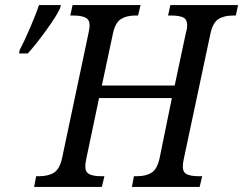

<svg xmlns="http://www.w3.org/2000/svg" viewBox="-20 -734 955 754"><path d="M122 -42H134Q170 -42 192.5 -56.5Q215 -71 224 -114L327 -601Q332 -624 332 -634Q332 -657 315.5 -665Q299 -673 268 -673H256L265 -714H532L522 -673H511Q476 -673 454 -658.5Q432 -644 423 -600L380 -398H666L710 -605Q715 -620 715 -634Q715 -658 699.5 -665.5Q684 -673 652 -673H640L649 -714H915L906 -673H895Q859 -673 837 -658.5Q815 -644 806 -600L702 -111Q698 -93 698 -80Q698 -57 714 -49.5Q730 -42 762 -42H774L764 0H498L506 -42H518Q554 -42 576 -56.5Q598 -71 607 -114L655 -349H369L319 -111Q315 -93 315 -80Q315 -58 331 -50Q347 -42 378 -42H390L380 0H114ZM57 -537Q75 -571 98.5 -625.5Q122 -680 133 -714H219L216 -702Q204 -674 162.5 -616.5Q121 -559 89 -524H55Z"/></svg>

Font: Noto Serif Narrow
Style: Italic
Weight: 400
Width: 4
Italic angle: -12°
Designer: Monotype Design Team
Foundry: Monotype Imaging Inc.
Version: Version 1.001